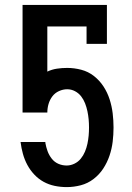

<svg xmlns="http://www.w3.org/2000/svg" viewBox="-20 -755 540 783"><path d="M252 8Q227 8 203 3Q179 -2 158 -13.5Q137 -25 120 -43Q103 -61 91.5 -82.5Q80 -104 73.5 -127.5Q67 -151 64 -175V-176H165V-172Q168 -155 174 -138.5Q180 -122 191 -108Q202 -94 218 -87Q234 -80 252 -80Q268 -80 283.5 -87.5Q299 -95 309.5 -108Q320 -121 326.5 -136.5Q333 -152 336.5 -168.5Q340 -185 341.5 -201.5Q343 -218 343 -235Q343 -252 341.5 -268.5Q340 -285 336.5 -301.5Q333 -318 327 -333.5Q321 -349 311 -362Q301 -375 286 -383Q271 -391 254 -391Q237 -391 220.5 -383.5Q204 -376 193.5 -362Q183 -348 178 -331Q173 -314 173 -296H72V-735H416V-576H333V-647H173V-463Q192 -472 212.5 -475Q233 -478 254 -478Q283 -478 311.5 -470.5Q340 -463 363 -445Q386 -427 402 -402.5Q418 -378 427 -350Q436 -322 439.5 -293Q443 -264 443 -235Q443 -206 439.5 -177Q436 -148 426.5 -120Q417 -92 401 -67.5Q385 -43 361.5 -25Q338 -7 309.5 0.5Q281 8 252 8Z"/></svg>

Font: Iosevka Curly Slab Semibold
Style: Regular
Weight: 600
Monospace: yes
Designer: Belleve Invis
Foundry: Belleve Invis
Version: Version 22.1.2; ttfautohint (v1.8.4)